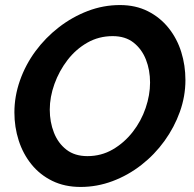

<svg xmlns="http://www.w3.org/2000/svg" viewBox="-20 -735 769 760"><path d="M299 5Q236 5 187 -19Q138 -43 104.5 -84.5Q71 -126 54 -179Q37 -232 37 -290Q37 -354 59 -416.5Q81 -479 120.5 -532.5Q160 -586 213 -627Q266 -668 327.5 -691.5Q389 -715 455 -715Q517 -715 565.5 -690.5Q614 -666 647.5 -624Q681 -582 697.5 -529Q714 -476 714 -418Q714 -354 692 -292.5Q670 -231 631 -177Q592 -123 539.5 -82Q487 -41 425.5 -18Q364 5 299 5ZM326 -117Q381 -117 426.5 -143.5Q472 -170 505.5 -213Q539 -256 556.5 -307.5Q574 -359 574 -408Q574 -458 557.5 -499.5Q541 -541 508.5 -566.5Q476 -592 426 -592Q371 -592 325.5 -566Q280 -540 247 -497Q214 -454 195.5 -402.5Q177 -351 177 -301Q177 -252 193.5 -210Q210 -168 243 -142.5Q276 -117 326 -117Z"/></svg>

Font: Raleway Thin
Style: Bold Italic
Weight: 700
Italic angle: -12°
Version: Version 4.026